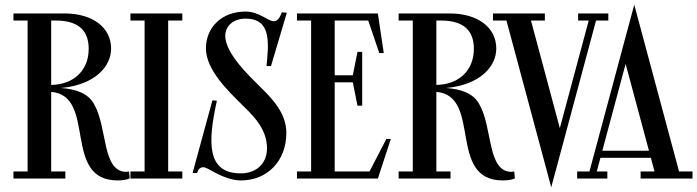

<svg xmlns="http://www.w3.org/2000/svg" viewBox="-20 -757 2956 814"><path d="M527 -30C524 -29.5 519 -28.5 516 -28.5C411 -28.5 437 -217 378 -317C352.3 -362.2 301.6 -378.9 238.9 -384C383.1 -397.4 451 -475.4 451 -551C451 -641 372.8 -698.7 257 -700V-700H37V-670H97V-30H37V0H257V-30H197V-367.4C391.9 -351.3 241.5 8 479 8C502 8 522 4 530 -1ZM216 -670C317.5 -670 356 -623 356 -550C356 -457.5 291.4 -398.3 197 -397V-670Z M753 -700H533V-670H593V-30H533V0H753V-30H693V-670H753Z M1001 8C1112 8 1194 -73 1194 -194C1194 -281 1128 -344 1083 -389C1038 -434 935 -530 935 -605.5C935 -646.5 969.5 -678 1021 -678C1112.5 -678 1122 -609 1113 -510L1110 -477H1129L1196 -703L1175 -705C1165 -679 1156 -667 1140 -667C1117 -667 1078 -708 1021 -708C922 -708 853 -643 853 -551C853 -459 956 -363 1001 -318C1046 -273 1112 -215.5 1112 -128.5C1112 -64.5 1067.5 -22 1001 -22C856 -22 860.5 -153.5 899.5 -330L880.5 -331.5L796.5 -23.5H815.5C819.5 -37.5 827.5 -47.5 840.5 -48C853 -48.5 868.5 -37 894.5 -23.5C923.5 -8.5 964 8 1001 8Z M1546.5 -30H1399V-408H1475.8L1495.5 -309H1515.5V-537H1495.5L1475.8 -438H1399V-670H1541.2L1588 -532H1607L1582 -700H1239V-670H1299V-30H1239V0H1582L1637 -168H1618Z M2160 -30C2157 -29.5 2152 -28.5 2149 -28.5C2044 -28.5 2070 -217 2011 -317C1985.3 -362.2 1934.6 -378.9 1871.9 -384C2016.1 -397.4 2084 -475.4 2084 -551C2084 -641 2005.8 -698.7 1890 -700V-700H1670V-670H1730V-30H1670V0H1890V-30H1830V-367.4C2024.9 -351.3 1874.5 8 2112 8C2135 8 2155 4 2163 -1ZM1849 -670C1950.5 -670 1989 -623 1989 -550C1989 -457.5 1924.4 -398.3 1830 -397V-670Z M2559 -700H2431V-670H2475.9L2353.5 -213.8L2231.1 -670H2290V-700H2070V-670H2127.1L2317 37L2369 -156V-156.3L2507 -670H2559.1Z M2669 -737 2617 -544V-543.7L2479 -30H2426.9V0H2554.9V-30H2510L2525.6 -88H2739.3L2754.9 -30H2695.9V0H2915.9V-30H2858.9ZM2632.4 -486.2 2731.3 -118H2533.6Z"/></svg>

Font: Picaflor 12 pt
Style: Regular
Weight: 400
Designer: Ariel Martín Pérez
Foundry: Tunera Type Foundry
Version: Version 1.000;hotconv 1.0.109;makeotfexe 2.5.65596